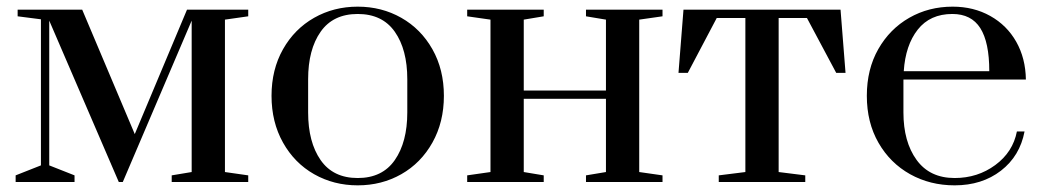

<svg xmlns="http://www.w3.org/2000/svg" viewBox="-20 -547 3143 577"><path d="M27 0V-20L103 -50V-489L33 -498V-518H227L385 -144L542 -518H726V-498L656 -488V-30L726 -20V0H496V-20L556 -30V-485L349 0H337L128 -485V-50L204 -20V0Z M796 -259Q796 -338 830.5 -399Q865 -460 924 -493.5Q983 -527 1055 -527Q1127 -527 1186 -493.5Q1245 -460 1279.5 -399Q1314 -338 1314 -259Q1314 -180 1279.5 -118.5Q1245 -57 1186 -23.5Q1127 10 1055 10Q983 10 924 -23.5Q865 -57 830.5 -118.5Q796 -180 796 -259ZM1204 -209V-309Q1204 -398 1166.5 -451.5Q1129 -505 1055 -505Q981 -505 943.5 -451.5Q906 -398 906 -309V-209Q906 -120 943.5 -66Q981 -12 1055 -12Q1129 -12 1166.5 -66Q1204 -120 1204 -209Z M1384 0V-20L1454 -30V-488L1384 -498V-518H1614V-498L1554 -488V-275H1801V-488L1741 -498V-518H1971V-498L1901 -488V-30L1971 -20V0H1741V-20L1801 -30V-250H1554V-30L1614 -20V0Z M2140 0V-20L2220 -30V-493H2134L2047 -328H2019L2034 -518H2506L2521 -328H2493L2405 -493H2320V-30L2400 -20V0Z M2585 -259Q2585 -339 2619.5 -399.5Q2654 -460 2712.5 -493.5Q2771 -527 2843 -527Q2906 -527 2956 -499Q3006 -471 3034 -421.5Q3062 -372 3063 -308H2695V-209Q2695 -121 2734.5 -66.5Q2774 -12 2849 -12Q2918 -12 2971 -51Q3024 -90 3036 -152H3059Q3045 -78 2988 -34Q2931 10 2849 10Q2775 10 2715 -23.5Q2655 -57 2620 -118Q2585 -179 2585 -259ZM2953 -333Q2953 -420 2926 -462.5Q2899 -505 2842 -505Q2775 -505 2738 -458Q2701 -411 2696 -333Z"/></svg>

Font: Prata
Style: Regular
Weight: 400
Designer: Ivan Petrov
Foundry: Cyreal
Version: Version 2.000